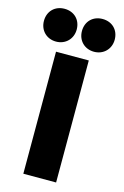

<svg xmlns="http://www.w3.org/2000/svg" viewBox="-196 -1003 685 1064"><g transform="rotate(15 146.0 -471.0)"><path d="M37 -754C91 -754 131 -794 131 -848C131 -904 92 -942 37 -942C-18 -942 -57 -904 -57 -848C-57 -794 -18 -754 37 -754ZM255 -754C309 -754 349 -794 349 -848C349 -904 310 -942 255 -942C200 -942 161 -904 161 -848C161 -794 200 -754 255 -754ZM52 0H240V-700H52Z"/></g></svg>

Font: Arthouse Owned Black
Style: Regular
Weight: 900
Designer: Jeremy Tribby
Foundry: Tribby Type
Version: Version 1.000;PS 001.000;hotconv 1.0.88;makeotf.lib2.5.64775